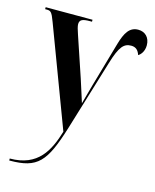

<svg xmlns="http://www.w3.org/2000/svg" viewBox="-118 -627 765 946"><g transform="rotate(15 264.0 -153.5)"><path d="M21 230V240H23C165 240 204 195 261 10L371 -351C398 -441 419 -462 456 -462C480 -462 493 -448 500 -426C510 -431 529 -450 529 -483C529 -523 504 -547 469 -547C424 -547 404 -511 387 -453L321 -223C312 -191 304 -160 294 -125C285 -155 273 -190 257 -241L188 -446C180 -469 175 -486 175 -497C175 -519 189 -526 227 -526H238V-536H-1V-526H6C27 -526 33 -523 51 -474L242 34C211 136 165 230 21 230Z"/></g></svg>

Font: Noto Serif Display ExtraCondensed
Style: Bold
Weight: 700
Width: 2
Designer: Monotype Design Team
Foundry: Monotype Imaging Inc.
Version: Version 2.009